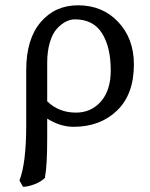

<svg xmlns="http://www.w3.org/2000/svg" viewBox="-20 -467 571 733"><path d="M151.9 208V211.9Q135.7 227.5 110.8 236.8Q85.9 246.1 67.9 246.1L54.2 222.2Q80.1 156.2 80.1 11.2V-199.2Q80.1 -317.4 135 -382.1Q189.9 -446.8 277.8 -446.8Q371.6 -446.8 431.4 -383.1Q491.2 -319.3 491.2 -221.2Q491.2 -106.9 426.8 -44.9Q362.3 17.1 261.2 17.1Q209.5 17.1 160.2 -14.2V61Q160.2 165.5 151.9 208ZM402.8 -198.2Q402.8 -287.1 369.4 -340.1Q335.9 -393.1 266.1 -393.1Q248.5 -393.1 231.2 -384.3Q213.9 -375.5 197.3 -357.4Q180.7 -339.4 170.4 -305.4Q160.2 -271.5 160.2 -227.1V-80.1Q204.6 -37.1 270 -37.1Q328.6 -37.1 365.7 -80.1Q402.8 -123 402.8 -198.2Z"/></svg>

Font: Linear Smooth Low Contrast
Style: Regular
Weight: 500
Designer: Philipp H. Poll, Flanker
Foundry: Philipp H. Poll, reworked by Flanker
Version: Version 1.010 | FøM Fix